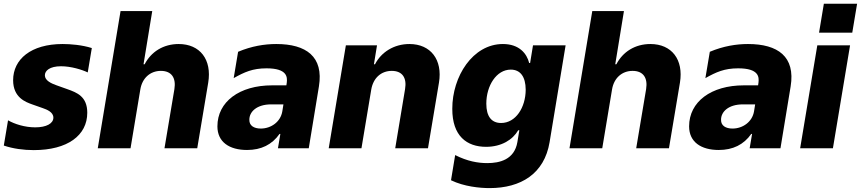

<svg xmlns="http://www.w3.org/2000/svg" viewBox="-22 -786 4564 1018"><path d="M157 9.9C336.3 9.9 440.7 -68.2 440.7 -188.2C440.7 -274.5 386 -295.1 335.2 -313.2L276.3 -334.2C248.6 -344.1 215.9 -359.4 215.9 -386.7C215.9 -410.9 241.1 -434.7 301.8 -434.7C354.4 -434.7 413.4 -416.5 443.2 -402L464.8 -531.2C413.4 -547.6 352.3 -552.6 310 -552.6C142 -552.6 47.6 -471.6 47.6 -360.8C47.6 -267.8 115.1 -244.7 148.4 -232.6L204.9 -212.7C226.2 -205.3 261 -191.8 261 -162.3C261 -131.4 224.4 -110.8 164.8 -110.8C109.4 -110.8 55.4 -128.2 20.6 -148.1L-1.8 -14.2C47.6 2.5 103.3 9.9 157 9.9Z M721.9 -311.1C731.9 -373.2 775.6 -410.2 831 -410.2C887.1 -410.2 912.3 -373.9 902.7 -313.6L850.1 0H1023.8L1082 -347.7C1102.3 -470.2 1038.4 -552.6 925.4 -552.6C844.1 -552.6 779.1 -511.4 745 -445.3H739L785.2 -727.3H617.2L496.4 0H670.1Z M1288 9.2C1362.6 9.2 1420.1 -18.8 1460.2 -76H1464.5L1451.7 0H1615.1L1669 -328.1C1694.6 -485.8 1601.6 -552.6 1442.8 -552.6C1380.3 -552.6 1311.8 -541.5 1240.4 -511.4L1217 -371.8C1274.1 -403.8 1317.5 -423.7 1391 -423.7C1501.4 -423.7 1501.8 -377.1 1498.6 -348.7L1496.4 -333.5H1420.8C1247.2 -333.5 1130.7 -246.4 1130.7 -116.1C1130.7 -33 1193.9 9.2 1288 9.2ZM1360.8 -104.4C1324.2 -104.4 1299.4 -120 1300.1 -150.6C1299.4 -193.2 1339.1 -232.6 1415.8 -232.6H1480.8L1474.8 -195.3C1465.6 -139.9 1415.1 -104.4 1360.8 -104.4Z M1720.9 0H1894.5L1946.4 -311.1C1957 -373.2 1999.3 -410.2 2055.4 -410.2C2110.4 -410.2 2136 -374.3 2125.7 -313.6L2073.5 0H2247.2L2305.4 -347.7C2325.6 -469.1 2261.7 -552.6 2148.8 -552.6C2067.1 -552.6 1999.3 -509.6 1966.3 -445.3H1960.6L1976.9 -545.5H1811.8Z M2573.9 211.3C2739.3 211.3 2864 135.7 2892 -32.3L2976.9 -545.5H2804L2788.7 -452.1H2783.7C2771.3 -502.1 2730.8 -552.6 2644.5 -552.6C2484.4 -552.6 2375.7 -380.3 2376.1 -209.2C2375.7 -64.6 2453.1 -7.5 2555.4 -7.5C2636 -7.5 2696.4 -44.7 2725.5 -95.2H2731.5L2721.2 -32.7C2705.6 60.4 2627.1 78.8 2561.8 78.8C2511.7 78.8 2455.6 68.9 2391.3 36.2L2369.3 169.7C2438.9 203.5 2523.1 211.3 2573.9 211.3ZM2634.9 -133.9C2584.2 -133.9 2556.5 -168.3 2556.5 -236.5C2556.5 -331.7 2610.1 -416.9 2686.1 -416.9C2736.5 -416.9 2764.9 -380 2765.3 -310.4C2764.9 -215.9 2712.4 -133.9 2634.9 -133.9Z M3223 -311.1C3233 -373.2 3276.6 -410.2 3332 -410.2C3388.1 -410.2 3413.4 -373.9 3403.8 -313.6L3351.2 0H3524.9L3583.1 -347.7C3603.3 -470.2 3539.4 -552.6 3426.5 -552.6C3345.2 -552.6 3280.2 -511.4 3246.1 -445.3H3240.1L3286.2 -727.3H3118.3L2997.5 0H3171.2Z M3789.1 9.2C3863.6 9.2 3921.2 -18.8 3961.3 -76H3965.6L3952.8 0H4116.1L4170.1 -328.1C4195.7 -485.8 4102.6 -552.6 3943.9 -552.6C3881.4 -552.6 3812.9 -541.5 3741.5 -511.4L3718 -371.8C3775.2 -403.8 3818.5 -423.7 3892 -423.7C4002.5 -423.7 4002.8 -377.1 3999.6 -348.7L3997.5 -333.5H3921.9C3748.2 -333.5 3631.7 -246.4 3631.7 -116.1C3631.7 -33 3695 9.2 3789.1 9.2ZM3861.9 -104.4C3825.3 -104.4 3800.4 -120 3801.1 -150.6C3800.4 -193.2 3840.2 -232.6 3916.9 -232.6H3981.9L3975.9 -195.3C3966.6 -139.9 3916.2 -104.4 3861.9 -104.4Z M4346.2 -766.3 4320.7 -612.9H4496.8L4522.4 -766.3ZM4220.5 0H4394.2L4485.1 -545.5H4311.4Z"/></svg>

Font: TID UI Extra Bold
Style: Italic
Weight: 800
Italic angle: -9.39999°
Designer: The TID Project Authors
Foundry: Bakken & Bæck
Version: Version 1.001;hotconv 1.0.109;makeotfexe 2.5.65596